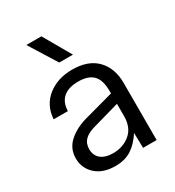

<svg xmlns="http://www.w3.org/2000/svg" viewBox="-178 -833 864 948"><g transform="rotate(-30 254.0 -359.0)"><path d="M202.1 9.8Q131.3 9.8 90.6 -27.3Q49.8 -64.5 49.8 -120.1Q49.8 -176.3 90.3 -212.6Q130.9 -249 192.9 -266.1L360.8 -312V-326.2Q360.8 -388.2 333.7 -416Q306.6 -443.8 250 -443.8Q193.8 -443.8 164.1 -418.2Q134.3 -392.6 132.8 -342.8H51.8Q56.6 -419.9 112.8 -464.8Q168.9 -509.8 252.9 -509.8Q343.8 -509.8 392.3 -460Q440.9 -410.2 440.9 -325.2V0H363.8L361.8 -85.9Q331.1 -38.6 293.7 -14.4Q256.3 9.8 202.1 9.8ZM118.2 -728H204.1L293.9 -571.8H215.8ZM129.9 -127Q129.9 -90.8 154.5 -70.8Q179.2 -50.8 223.1 -50.8Q280.8 -50.8 320.8 -84.5Q360.8 -118.2 360.8 -183.1V-252.9L212.9 -210.9Q170.9 -200.2 150.4 -179.9Q129.9 -159.7 129.9 -127Z"/></g></svg>

Font: TASA Orbiter Deck
Style: Regular
Weight: 400
Designer: Weizhong Zhang
Version: Version 1.000;Glyphs 3.1.2 (3151)